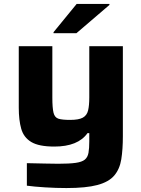

<svg xmlns="http://www.w3.org/2000/svg" viewBox="-20 -744 716 972"><path d="M316 208Q264 208 208 204.5Q152 201 116 196V82Q173 83 208.5 84Q244 85 275 85Q331 85 363 80.5Q395 76 409.5 64Q424 52 428 29.5Q432 7 432 -29V-70H423Q375 -2 255 -2Q177 -2 138.5 -25Q100 -48 87.5 -92Q75 -136 75 -199V-510H245V-250Q245 -197 251 -173Q257 -149 276 -143Q295 -137 335 -137Q379 -137 399.5 -148.5Q420 -160 426 -185Q432 -210 432 -251V-510H602V-55Q602 13 594 62.5Q586 112 558.5 144.5Q531 177 473.5 192.5Q416 208 316 208ZM251 -576V-581L368 -724H534V-719L367 -576Z"/></svg>

Font: Saira Expanded
Style: Bold
Weight: 700
Width: 7
Designer: Hector Gatti with collaboration of the Omnibus-Type team
Foundry: Omnibus-Type
Version: Version 1.100; ttfautohint (v1.8.3)